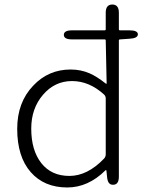

<svg xmlns="http://www.w3.org/2000/svg" viewBox="-20 -815 645 848"><path d="M277 13Q175 13 115.5 -55Q56 -123 56 -246Q56 -363 127 -437Q194 -508 292 -508Q337 -508 376 -491Q408 -477 447 -446Q451 -443 451 -448L447 -636Q447 -641 442 -641H298Q262 -641 262 -661Q262 -681 298 -681H442Q447 -681 447 -686V-759Q447 -795 476 -795Q505 -795 505 -759V-686Q505 -681 510 -681H552Q588 -681 589 -664Q589 -646 553 -644L510 -641Q505 -641 505 -636V-35Q505 0 481 1Q456 3 453 -33L450 -61Q449 -66 445 -62Q369 13 277 13ZM439 -114Q447 -122 447 -134V-380Q447 -391 439 -398Q374 -457 298 -457Q222 -457 170 -396.5Q118 -336 118 -247Q118 -151 162.5 -94.5Q207 -38 286.5 -38Q366 -38 439 -114Z"/></svg>

Font: Resource Han Rounded CN Light
Style: Regular
Weight: 300
Designer: Cyano Hao (round all glyphs); Ryoko NISHIZUKA 西塚涼子 (kana, bopomofo & ideographs); Paul D. Hunt (Latin, Greek & Cyrillic)
Foundry: Cyano Hao
Version: 0.990